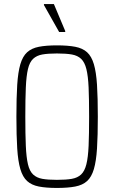

<svg xmlns="http://www.w3.org/2000/svg" viewBox="-20 -920 565 948"><path d="M261 8Q208 8 172 1Q136 -6 114 -26Q92 -46 80.5 -85Q69 -124 65 -187Q61 -250 61 -344Q61 -438 65 -501Q69 -564 80.5 -603Q92 -642 114 -662Q136 -682 172 -689Q208 -696 261 -696Q315 -696 351.5 -689Q388 -682 410 -662Q432 -642 443.5 -603Q455 -564 459 -501Q463 -438 463 -344Q463 -250 459 -187Q455 -124 443.5 -85Q432 -46 410 -26Q388 -6 351.5 1Q315 8 261 8ZM261 -32Q306 -32 334.5 -37Q363 -42 380.5 -58.5Q398 -75 406.5 -109Q415 -143 417.5 -200Q420 -257 420 -344Q420 -431 417.5 -488Q415 -545 406.5 -579Q398 -613 380.5 -629.5Q363 -646 334.5 -651Q306 -656 261 -656Q217 -656 189 -651Q161 -646 143.5 -629.5Q126 -613 118 -579Q110 -545 107.5 -488Q105 -431 105 -344Q105 -257 107.5 -200Q110 -143 118 -109Q126 -75 143.5 -58.5Q161 -42 189 -37Q217 -32 261 -32ZM272 -762 197 -895V-900H246L302 -767V-762Z"/></svg>

Font: Saira Condensed ExtraLight
Style: Regular
Weight: 250
Width: 3
Designer: Hector Gatti with collaboration of the Omnibus-Type team
Foundry: Omnibus-Type
Version: Version 1.101